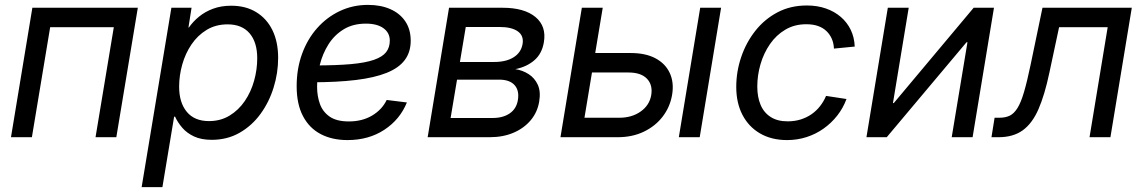

<svg xmlns="http://www.w3.org/2000/svg" viewBox="-20 -561 4672 785"><path d="M543.5 -529.3 455.6 0H370.6L445.3 -449.7H185.1L110.4 0H24.9L112.3 -529.3Z M559.1 204.1 680.7 -529.3H763.2L750.5 -448.7H752.4Q769 -472.7 793.7 -492.9Q818.4 -513.2 851.3 -525.4Q884.3 -537.6 925.3 -537.6Q984.9 -537.6 1027.8 -511.2Q1070.8 -484.9 1094 -437.3Q1117.2 -389.6 1117.2 -324.2Q1117.2 -262.7 1098.6 -202.9Q1080.1 -143.1 1044.9 -95Q1009.8 -46.9 959.5 -18.1Q909.2 10.7 845.7 10.7Q802.7 10.7 773.2 -3.2Q743.7 -17.1 725.1 -38.8Q706.5 -60.5 695.8 -84H691.9L644 204.1ZM834.5 -65.9Q881.8 -65.9 918.7 -88.4Q955.6 -110.8 981 -148.2Q1006.3 -185.5 1019 -231.2Q1031.7 -276.9 1031.7 -322.8Q1031.7 -388.2 1000.5 -424.8Q969.2 -461.4 910.6 -461.4Q862.3 -461.4 825.2 -439Q788.1 -416.5 762.9 -379.4Q737.8 -342.3 725.1 -297.1Q712.4 -252 712.4 -206.5Q712.4 -141.6 743.7 -103.8Q774.9 -65.9 834.5 -65.9Z M1400.9 11.7Q1337.9 11.7 1291.3 -12.7Q1244.6 -37.1 1218.8 -86.2Q1192.9 -135.3 1192.9 -208.5Q1192.9 -280.3 1215.1 -341.1Q1237.3 -401.9 1277.1 -446.5Q1316.9 -491.2 1369.9 -516.1Q1422.9 -541 1484.4 -541Q1537.1 -541 1576.4 -523.4Q1615.7 -505.9 1637.5 -473.1Q1659.2 -440.4 1659.2 -394.5Q1659.2 -348.1 1635 -315.7Q1610.8 -283.2 1561 -263.2Q1511.2 -243.2 1434.8 -233.9Q1358.4 -224.6 1253.9 -224.6L1265.6 -293.5Q1355 -293.5 1414.6 -298.8Q1474.1 -304.2 1509 -316.4Q1543.9 -328.6 1558.8 -347.9Q1573.7 -367.2 1573.7 -395Q1573.7 -426.8 1547.9 -445.6Q1522 -464.4 1476.1 -464.4Q1422.9 -464.4 1384.8 -440.9Q1346.7 -417.5 1322.8 -379.4Q1298.8 -341.3 1287.6 -295.9Q1276.4 -250.5 1276.4 -206.1Q1276.4 -168 1288.1 -135.7Q1299.8 -103.5 1328.1 -84Q1356.4 -64.5 1406.2 -64.5Q1460.9 -64.5 1501.5 -88.6Q1542 -112.8 1561 -152.3L1643.6 -142.1Q1615.2 -72.3 1551.3 -30.3Q1487.3 11.7 1400.9 11.7Z M1728.5 0 1815.9 -529.3H2034.7Q2123.5 -529.3 2169.2 -491.5Q2214.8 -453.6 2203.6 -388.2Q2195.8 -341.3 2164.6 -314.5Q2133.3 -287.6 2086.9 -278.3Q2116.2 -273.9 2141.1 -258.1Q2166 -242.2 2178.7 -214.6Q2191.4 -187 2184.6 -146.5Q2177.7 -103 2150.4 -70.1Q2123 -37.1 2080.1 -18.6Q2037.1 0 1981.4 0ZM1822.3 -78.6H1994.1Q2036.6 -78.6 2064 -97.4Q2091.3 -116.2 2097.2 -150.9Q2104 -190.4 2084 -212.9Q2064 -235.4 2020.5 -235.4H1848.6ZM1860.4 -307.6H2000.5Q2049.3 -307.6 2080.1 -326.9Q2110.8 -346.2 2116.7 -381.8Q2122.1 -415 2096.9 -432.9Q2071.8 -450.7 2022 -450.7H1884.3Z M2401.9 -344.2H2559.1Q2619.6 -344.2 2660.2 -322.5Q2700.7 -300.8 2718.5 -262.2Q2736.3 -223.6 2728 -173.8Q2719.7 -124 2689.7 -84.7Q2659.7 -45.4 2612.5 -22.7Q2565.4 0 2505.4 0H2271.5L2358.9 -529.3H2444.3L2369.6 -79.6H2512.2Q2563.5 -79.6 2599.6 -105.2Q2635.7 -130.9 2642.6 -172.4Q2649.4 -213.9 2625 -239.3Q2600.6 -264.6 2549.8 -264.6H2388.2ZM2755.4 0 2842.8 -529.3H2928.2L2840.8 0Z M3198.2 11.7Q3134.3 11.7 3087.6 -15.4Q3041 -42.5 3015.6 -91.3Q2990.2 -140.1 2990.2 -205.6Q2990.2 -268.1 3010.3 -327.4Q3030.3 -386.7 3067.9 -434.6Q3105.5 -482.4 3158.7 -510.5Q3211.9 -538.6 3278.8 -538.6Q3321.3 -538.6 3356.4 -526.4Q3391.6 -514.2 3417.5 -491.9Q3443.4 -469.7 3458.3 -439Q3473.1 -408.2 3474.6 -370.6L3389.6 -362.3Q3388.7 -384.3 3380.9 -402.3Q3373 -420.4 3359.1 -433.8Q3345.2 -447.3 3324.7 -454.6Q3304.2 -461.9 3276.4 -461.9Q3228.5 -461.9 3191.2 -439.9Q3153.8 -418 3128.2 -380.9Q3102.5 -343.8 3089.4 -298.6Q3076.2 -253.4 3076.2 -207Q3076.2 -165 3089.4 -133.1Q3102.5 -101.1 3130.4 -83Q3158.2 -64.9 3200.2 -64.9Q3229 -64.9 3253.4 -72.5Q3277.8 -80.1 3297.9 -94Q3317.9 -107.9 3332.8 -127Q3347.7 -146 3357.4 -168.9L3440.9 -156.2Q3427.2 -119.1 3403.1 -88.4Q3378.9 -57.6 3347.2 -35.2Q3315.4 -12.7 3277.6 -0.5Q3239.7 11.7 3198.2 11.7Z M3956.5 0H3871.1L3935.5 -388.2H3931.6L3605.5 0H3522.5L3609.9 -529.3H3695.3L3630.9 -139.6H3634.3L3960.9 -529.3H4043.9Z M4033.7 0 4046.4 -79.6H4065.9Q4090.8 -79.6 4108.4 -88.1Q4126 -96.7 4140.1 -119.4Q4154.3 -142.1 4166.7 -184.6Q4179.2 -227.1 4193.4 -294.9L4242.2 -529.3H4607.4L4520 0H4434.6L4508.8 -449.7H4310.1L4270.5 -264.2Q4251.5 -173.8 4226.1 -115.2Q4200.7 -56.6 4161.6 -28.3Q4122.6 0 4062.5 0Z"/></svg>

Font: Inter 24pt
Style: Italic
Weight: 400
Italic angle: -9.3988°
Designer: Rasmus Andersson
Foundry: rsms
Version: Version 4.001;git-66647c0bb